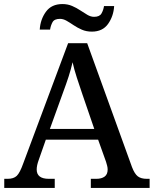

<svg xmlns="http://www.w3.org/2000/svg" viewBox="-20 -927 758 947"><path d="M1 0V-45H18Q47 -45 62.5 -59.5Q78 -74 95 -122L316 -714H410L631 -103Q644 -69 660 -57Q676 -45 704 -45H718V0H428V-45H455Q481 -45 496 -56Q511 -67 511 -91Q511 -100 508.5 -109.5Q506 -119 503 -129L464 -238H206L171 -138Q161 -111 161 -91Q161 -45 221 -45H250V0ZM226 -291H445L386 -463Q372 -504 359 -544Q346 -584 338 -620Q330 -585 318.5 -549.5Q307 -514 291 -471ZM433 -771Q406 -771 384 -780.5Q362 -790 343.5 -802.5Q325 -815 308.5 -824.5Q292 -834 276 -834Q248 -834 239 -817.5Q230 -801 227 -781H176Q179 -831 206.5 -869Q234 -907 288 -907Q314 -907 336 -897.5Q358 -888 376.5 -875.5Q395 -863 411.5 -853.5Q428 -844 444 -844Q471 -844 480.5 -860.5Q490 -877 493 -897H543Q540 -847 513 -809Q486 -771 433 -771Z"/></svg>

Font: Noto Serif Bengali Medium
Style: Regular
Weight: 500
Designer: Juan Bruce, Universal Thirst, Indian Type Foundry and the Monotype Design Team.
Foundry: Monotype Imaging Inc.
Version: Version 2.003; ttfautohint (v1.8.4.7-5d5b)